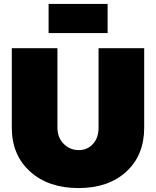

<svg xmlns="http://www.w3.org/2000/svg" viewBox="-20 -946 793 976"><path d="M227 -926H527V-778H227ZM272 -297Q272 -247 303.5 -215Q335 -183 380 -183Q424 -183 452.5 -214Q481 -245 481 -297V-701H713V-297Q713 -157 622 -73.5Q531 10 379 10Q226 10 133 -74Q40 -158 40 -297V-701H272Z"/></svg>

Font: MontserratBlack
Style: Regular
Weight: 900
Designer: Julieta Ulanovsky
Foundry: Julieta Ulanovsky
Version: Version 4.000